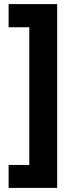

<svg xmlns="http://www.w3.org/2000/svg" viewBox="-20 -751 351 937"><path d="M22 166H259V-731H22V-618H123V54H22Z"/></svg>

Font: Noto Sans Thai Looped Condensed ExtraBold
Style: Regular
Weight: 800
Width: 3
Designer: Sasikarn Vongin, Ben Mitchell
Foundry: The Fontpad Ltd
Version: Version 1.001